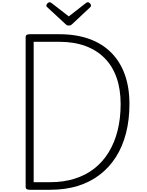

<svg xmlns="http://www.w3.org/2000/svg" viewBox="-20 -1702 1314 1722"><path d="M246 0Q210 0 210 -24V-1371Q210 -1383 219 -1389Q228 -1395 246 -1395H514Q663 -1395 780 -1353Q897 -1311 977.5 -1230Q1058 -1149 1099.5 -1033Q1141 -917 1141 -769Q1141 -627 1110 -507Q1079 -387 1019.5 -293.5Q960 -200 873.5 -134Q787 -68 676.5 -34Q566 0 432 0ZM282 -68H431Q549 -68 648.5 -99Q748 -130 824.5 -189.5Q901 -249 954 -335Q1007 -421 1034.5 -530Q1062 -639 1062 -769Q1062 -902 1025.5 -1005.5Q989 -1109 918.5 -1180.5Q848 -1252 746 -1289.5Q644 -1327 514 -1327H282ZM768 -1682Q777 -1682 786.5 -1672.5Q796 -1663 796 -1653Q796 -1651 795.5 -1647.5Q795 -1644 791 -1639L631 -1489Q625 -1483 618 -1478Q611 -1473 597 -1473Q583 -1473 576.5 -1478Q570 -1483 563 -1490L402 -1639Q397 -1644 396.5 -1647.5Q396 -1651 396 -1653Q396 -1663 406 -1672.5Q416 -1682 425 -1682Q430 -1682 435 -1679Q440 -1676 446 -1672L597 -1555L747 -1672Q753 -1676 757.5 -1679Q762 -1682 768 -1682Z"/></svg>

Font: Playwrite BE WAL Light
Style: Regular
Weight: 300
Version: Version 1.002